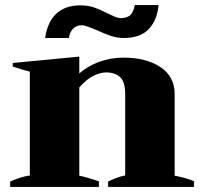

<svg xmlns="http://www.w3.org/2000/svg" viewBox="-20 -733 801 753"><path d="M250 -584H157Q166 -647 201 -679.5Q236 -712 295 -712Q326 -712 350 -703.5Q374 -695 401 -681Q415 -674 429 -668Q443 -662 454 -662Q475 -662 488.5 -671.5Q502 -681 509 -713H602Q596 -653 563 -618.5Q530 -584 465 -584Q440 -584 415.5 -592Q391 -600 359 -615Q342 -622 326 -628Q310 -634 301 -634Q280 -634 267 -621Q254 -608 250 -584ZM741 -22V0H404V-21Q413 -26 433.5 -34Q454 -42 471 -45V-362Q471 -412 451 -430.5Q431 -449 396 -449Q373 -449 346 -435.5Q319 -422 291 -390V-44Q317 -39 368 -22V0H20V-21Q63 -40 97 -45V-452Q78 -456 30 -472V-486L291 -511V-445Q324 -474 369 -490.5Q414 -507 465 -507Q553 -507 609 -470Q665 -433 665 -364V-44Q713 -35 741 -22Z"/></svg>

Font: Trirong Black
Style: Regular
Weight: 900
Designer: Katatrad Team
Foundry: CadsonDemak
Version: Version 1.001